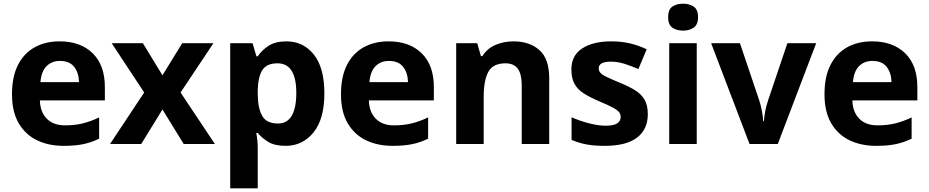

<svg xmlns="http://www.w3.org/2000/svg" viewBox="-20 -780 5032 1040"><path d="M303 -556Q416 -556 482 -491.5Q548 -427 548 -308V-236H196Q198 -173 233.5 -137Q269 -101 332 -101Q385 -101 428 -111.5Q471 -122 517 -144V-29Q477 -9 432.5 0.5Q388 10 325 10Q243 10 180 -20.5Q117 -51 81 -113Q45 -175 45 -269Q45 -365 77.5 -428.5Q110 -492 168 -524Q226 -556 303 -556ZM304 -450Q261 -450 232.5 -422Q204 -394 199 -335H408Q407 -385 382 -417.5Q357 -450 304 -450Z M761 -279 585 -546H754L860 -372L967 -546H1136L958 -279L1144 0H975L860 -187L745 0H576Z M1531 -556Q1623 -556 1680 -484.5Q1737 -413 1737 -274Q1737 -135 1678 -62.5Q1619 10 1527 10Q1468 10 1433 -11.5Q1398 -33 1376 -60H1368Q1376 -18 1376 20V240H1227V-546H1348L1369 -475H1376Q1398 -508 1435 -532Q1472 -556 1531 -556ZM1483 -437Q1425 -437 1401.5 -401Q1378 -365 1376 -291V-275Q1376 -196 1399.5 -153.5Q1423 -111 1485 -111Q1536 -111 1560.5 -153.5Q1585 -196 1585 -276Q1585 -437 1483 -437Z M2085 -556Q2198 -556 2264 -491.5Q2330 -427 2330 -308V-236H1978Q1980 -173 2015.5 -137Q2051 -101 2114 -101Q2167 -101 2210 -111.5Q2253 -122 2299 -144V-29Q2259 -9 2214.5 0.5Q2170 10 2107 10Q2025 10 1962 -20.5Q1899 -51 1863 -113Q1827 -175 1827 -269Q1827 -365 1859.5 -428.5Q1892 -492 1950 -524Q2008 -556 2085 -556ZM2086 -450Q2043 -450 2014.5 -422Q1986 -394 1981 -335H2190Q2189 -385 2164 -417.5Q2139 -450 2086 -450Z M2761 -556Q2849 -556 2902 -508.5Q2955 -461 2955 -356V0H2806V-319Q2806 -378 2785 -407.5Q2764 -437 2718 -437Q2650 -437 2625 -390.5Q2600 -344 2600 -257V0H2451V-546H2565L2585 -476H2593Q2619 -518 2664.5 -537Q2710 -556 2761 -556Z M3489 -162Q3489 -79 3430.5 -34.5Q3372 10 3256 10Q3199 10 3158 2.5Q3117 -5 3076 -22V-145Q3120 -125 3171 -112Q3222 -99 3261 -99Q3305 -99 3323.5 -112Q3342 -125 3342 -146Q3342 -160 3334.5 -171Q3327 -182 3302 -196Q3277 -210 3224 -232Q3173 -254 3140 -275.5Q3107 -297 3091 -327.5Q3075 -358 3075 -404Q3075 -480 3134 -518Q3193 -556 3291 -556Q3342 -556 3388 -546Q3434 -536 3483 -513L3438 -406Q3398 -423 3362 -434.5Q3326 -446 3289 -446Q3223 -446 3223 -410Q3223 -397 3231.5 -386.5Q3240 -376 3264.5 -364Q3289 -352 3337 -332Q3384 -313 3418 -292.5Q3452 -272 3470.5 -241.5Q3489 -211 3489 -162Z M3680 -760Q3713 -760 3737 -744.5Q3761 -729 3761 -687Q3761 -646 3737 -630Q3713 -614 3680 -614Q3646 -614 3622.5 -630Q3599 -646 3599 -687Q3599 -729 3622.5 -744.5Q3646 -760 3680 -760ZM3754 -546V0H3605V-546Z M4040 0 3832 -546H3988L4093 -235Q4102 -207 4107.5 -177Q4113 -147 4114 -123H4118Q4121 -177 4140 -235L4245 -546H4401L4193 0Z M4704 -556Q4817 -556 4883 -491.5Q4949 -427 4949 -308V-236H4597Q4599 -173 4634.5 -137Q4670 -101 4733 -101Q4786 -101 4829 -111.5Q4872 -122 4918 -144V-29Q4878 -9 4833.5 0.5Q4789 10 4726 10Q4644 10 4581 -20.5Q4518 -51 4482 -113Q4446 -175 4446 -269Q4446 -365 4478.5 -428.5Q4511 -492 4569 -524Q4627 -556 4704 -556ZM4705 -450Q4662 -450 4633.5 -422Q4605 -394 4600 -335H4809Q4808 -385 4783 -417.5Q4758 -450 4705 -450Z"/></svg>

Font: Noto Sans Tamil
Style: Bold
Weight: 700
Designer: Jelle Bosma - Monotype Design Team
Foundry: Monotype Imaging Inc.
Version: Version 2.004; ttfautohint (v1.8.4.7-5d5b)